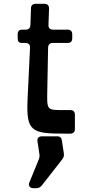

<svg xmlns="http://www.w3.org/2000/svg" viewBox="-20 -703 487 1010"><path d="M322 0H350C365 0 374 -9 374 -24V-99C374 -115 366 -124 350 -124H322C222 -124 227 -120 229 -239L233 -453C234 -469 242 -477 258 -477H336C352 -477 360 -486 360 -501V-522C360 -538 352 -547 336 -547H259C243 -547 234 -556 235 -572L238 -658C238 -674 230 -683 214 -683H168C152 -683 143 -674 143 -659L140 -571C139 -555 130 -547 115 -547H97C81 -547 73 -539 73 -522V-501C73 -486 80 -477 94 -477H114C130 -477 139 -468 138 -453L125 -180C117 -10 147 0 322 0ZM156 287H172C184 287 194 281 202 270L306 137C314 127 318 117 316 105L306 39C304 22 297 14 280 14H203C185 14 175 22 177 39L187 106C189 118 188 126 183 138L134 258C128 274 137 287 156 287Z"/></svg>

Font: OpenDyslexic3
Style: Regular
Weight: 400
Designer: Abelardo Gonzalez
Version: Version 3.001;PS 003.001;hotconv 1.0.88;makeotf.lib2.5.64775